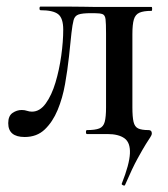

<svg xmlns="http://www.w3.org/2000/svg" viewBox="-20 -407 511 583"><path d="M360 154Q359 158 353.5 155.5Q348 153 350 150Q373 92 374.5 59Q376 26 358 13Q340 0 306 0H244Q241 0 241 -6Q241 -12 244 -12Q269 -12 281.5 -17Q294 -22 298 -37Q302 -52 302 -81V-305Q302 -336 300.5 -348.5Q299 -361 291.5 -364Q284 -367 266 -367H256Q230 -367 218.5 -363Q207 -359 203.5 -346Q200 -333 197 -307Q194 -277 189.5 -235.5Q185 -194 177.5 -151.5Q170 -109 155 -73Q140 -37 116 -14Q92 9 55 9Q5 9 5 -33Q5 -55 18 -64Q31 -73 46 -73Q55 -73 62 -70.5Q69 -68 77 -68Q101 -68 119 -93Q137 -118 148.5 -156.5Q160 -195 166 -238Q172 -281 172 -317Q172 -352 156.5 -364Q141 -376 103 -376Q100 -376 100 -381.5Q100 -387 103 -387Q111 -387 134 -387Q157 -387 184 -387Q211 -387 233.5 -386.5Q256 -386 264 -386H440Q442 -386 442 -380Q442 -374 440 -374Q416 -374 403.5 -368.5Q391 -363 386.5 -348Q382 -333 382 -303V-81Q382 -52 385.5 -37Q389 -22 399.5 -17Q410 -12 431 -12Q441 -12 441 -2Q441 3 436.5 9.5Q432 16 423 30.5Q414 45 398 74Q382 103 360 154Z"/></svg>

Font: Cormorant SemiBold
Style: Regular
Weight: 600
Designer: Christian Thalmann (Catharsis Fonts)
Foundry: Catharsis Fonts
Version: Version 4.000